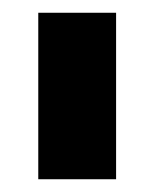

<svg xmlns="http://www.w3.org/2000/svg" viewBox="-20 -701 242 301"><path d="M162 -420H40V-681H162Z"/></svg>

Font: Hind Siliguri
Style: Bold
Weight: 700
Designer: Jyotish Sonowal
Foundry: Indian Type Foundry
Version: Version 1.001;PS 1.0;hotconv 1.0.86;makeotf.lib2.5.63406; tt